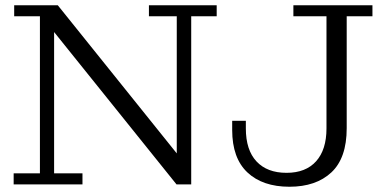

<svg xmlns="http://www.w3.org/2000/svg" viewBox="-20 -702 1467 731"><path d="M32 0V-42H132V-640H34V-682H200L653 -118V-640H547V-682H805V-640H708V0H652L186 -580V-42H294V0ZM1082 9Q980 9 922 -45.5Q864 -100 864 -207V-242H916V-213Q916 -131 956.5 -87.5Q997 -44 1071 -44Q1144 -44 1183.5 -88Q1223 -132 1223 -213V-640H1097V-682H1398V-640H1300V-214Q1300 -100 1241.5 -45.5Q1183 9 1082 9Z"/></svg>

Font: Montagu Slab 16pt Light
Style: Regular
Weight: 300
Designer: Florian Karsten
Foundry: Florian Karsten
Version: Version 1.000; ttfautohint (v1.8.3)